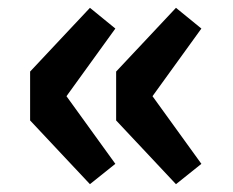

<svg xmlns="http://www.w3.org/2000/svg" viewBox="-20 -534 597 491"><path d="M57 -226V-351L210 -514L275 -461L150 -288L275 -115L210 -63ZM277 -226V-351L430 -514L495 -461L370 -288L495 -115L430 -63Z"/></svg>

Font: Merged Yaku Han JP Black
Style: Regular
Weight: 900
Designer: Ryoko NISHIZUKA 西塚涼子 (kana, bopomofo & ideographs); Paul D. Hunt (Latin, Greek & Cyrillic); Sandoll Communications 산돌커뮤니
Foundry: Adobe
Version: Version 2.004